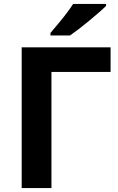

<svg xmlns="http://www.w3.org/2000/svg" viewBox="-20 -954 601 974"><path d="M541 -714V-589H241V0H90V-714ZM518 -934V-924Q504 -910 481 -890Q458 -870 431.5 -848Q405 -826 379.5 -806.5Q354 -787 335 -774H236V-787Q252 -806 273.5 -831.5Q295 -857 316 -884.5Q337 -912 351 -934Z"/></svg>

Font: Noto IKEA Latin
Style: Bold
Weight: 700
Designer: Monotype Design Team
Foundry: Monotype Imaging Inc.
Version: Version 1.0